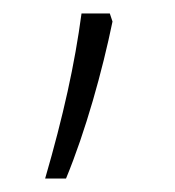

<svg xmlns="http://www.w3.org/2000/svg" viewBox="-20 -136 260 285"><path d="M47 129H78C107 59 132 -31 147 -104L143 -116H101C91 -41 74 36 47 129Z"/></svg>

Font: Noto Sans Gurmukhi ExtraLight
Style: Regular
Weight: 200
Designer: Jelle Bosma - Monotype Design Team
Foundry: Monotype Imaging Inc.
Version: Version 2.004